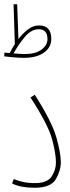

<svg xmlns="http://www.w3.org/2000/svg" viewBox="-25 -881 330 906"><path d="M92 -626Q74 -626 39 -629Q60 -668 91 -705.5Q122 -743 158 -743Q199 -743 199 -696Q199 -668 171 -647Q143 -626 92 -626ZM88 -608Q147 -608 182 -632.5Q217 -657 217 -697Q217 -761 159 -761Q132 -761 107.5 -742.5Q83 -724 62 -697L56 -861H39L45 -673Q32 -653 21 -631Q15 -631 9 -631.5Q3 -632 -4 -633L-5 -615Q12 -613 40 -610.5Q68 -608 88 -608ZM138 5Q215 5 238.5 -35.5Q262 -76 262 -116Q262 -158 241 -232.5Q220 -307 139 -434L119 -421Q203 -291 221 -223.5Q239 -156 239 -114Q239 -79 218.5 -48Q198 -17 140 -17Q107 -17 83.5 -22.5Q60 -28 40 -36L32 -15Q74 5 138 5Z"/></svg>

Font: Noto Sans Arabic Condensed Thin
Style: Regular
Weight: 250
Width: 3
Designer: Nadine Chahine
Foundry: Monotype Imaging Inc.
Version: 1.001